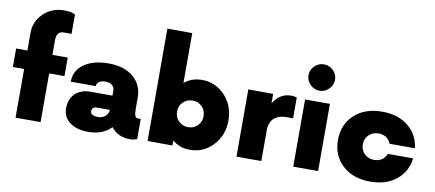

<svg xmlns="http://www.w3.org/2000/svg" viewBox="-74 -1117 3187 1407"><g transform="rotate(10 1520.0 -413.0)"><path d="M390 -500V-362.5H276.2V0H90V-362.5H6.2V-500H90V-632.5Q90 -717.5 152.5 -776.9Q215 -836.2 302.5 -836.2Q363.8 -836.2 387.5 -820V-676.2H326.2Q302.5 -676.2 289.4 -658.8Q276.2 -641.2 276.2 -611.2V-500Z M971.2 -150H995V0Q967.5 10 942.5 10Q851.2 10 802.5 -55Q740 10 631.2 10Q545 10 493.8 -28.8Q442.5 -67.5 442.5 -133.8Q442.5 -201.2 484.4 -241.9Q526.2 -282.5 596.2 -282.5H761.2V-320Q761.2 -345 743.1 -360Q725 -375 693.8 -375Q665 -375 646.9 -362.5Q628.8 -350 628.8 -330H442.5Q442.5 -412.5 510.6 -461.2Q578.8 -510 693.8 -510Q810 -510 878.1 -452.5Q946.2 -395 946.2 -298.8V-215Q946.2 -150 971.2 -150ZM685 -110Q716.2 -110 736.9 -127.5Q757.5 -145 761.2 -176.2H663.8Q627.5 -176.2 627.5 -142.5Q627.5 -110 685 -110Z M1388.8 -510Q1490 -510 1560 -435Q1630 -360 1630 -250Q1630 -140 1560 -65Q1490 10 1388.8 10Q1311.2 10 1257.5 -36.2V1.2L1072.5 0V-836.2L1257.5 -835V-463.8Q1311.2 -510 1388.8 -510ZM1346.2 -151.2Q1388.8 -151.2 1416.9 -179.4Q1445 -207.5 1445 -250Q1445 -292.5 1416.9 -320.6Q1388.8 -348.8 1346.2 -348.8Q1305 -348.8 1276.2 -320.6Q1247.5 -292.5 1247.5 -250Q1247.5 -207.5 1276.2 -179.4Q1305 -151.2 1346.2 -151.2Z M2051.2 -510Q2075 -510 2093.8 -503.8V-348.8H2043.8Q1986.2 -348.8 1952.5 -318.1Q1918.8 -287.5 1918.8 -230V0H1733.8V-500H1918.8V-430Q1968.8 -510 2051.2 -510Z M2318.1 -610.6Q2288.8 -581.2 2248.8 -581.2Q2208.8 -581.2 2179.4 -610.6Q2150 -640 2150 -680Q2150 -720 2179.4 -748.8Q2208.8 -777.5 2248.8 -777.5Q2288.8 -777.5 2318.1 -748.8Q2347.5 -720 2347.5 -680Q2347.5 -640 2318.1 -610.6ZM2156.2 0V-500H2341.2V0Z M2730 10Q2600 10 2522.5 -62.5Q2445 -135 2445 -250Q2445 -365 2522.5 -437.5Q2600 -510 2730 -510Q2848.8 -510 2923.8 -448.8Q2998.8 -387.5 3011.2 -287.5H2822.5Q2800 -346.2 2730 -348.8Q2686.2 -347.5 2658.1 -320Q2630 -292.5 2630 -250Q2630 -207.5 2658.1 -180Q2686.2 -152.5 2730 -151.2Q2800 -153.8 2822.5 -212.5H3011.2Q2998.8 -112.5 2923.8 -51.2Q2848.8 10 2730 10Z"/></g></svg>

Font: Now Alt Black
Style: Regular
Weight: 900
Designer: Alfredo Marco Pradil
Foundry: Alfredo Marco Pradil
Version: Version 1.002;PS 001.002;hotconv 1.0.88;makeotf.lib2.5.64775